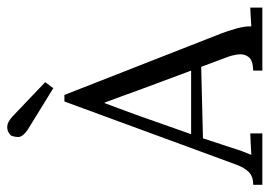

<svg xmlns="http://www.w3.org/2000/svg" viewBox="-130 -610 736 524"><g transform="rotate(-90 238.0 -348.0)"><path d="M-4.4 0V-24.9Q18.3 -24.9 30.3 -36.9Q42.2 -48.8 50.1 -69.9Q57.9 -90.9 68.2 -118.8L223 -540.2H240.9L408.5 -112.6Q414.7 -96.8 421.9 -71.9Q429 -46.9 427.9 -30.1Q440.8 -30.8 453.6 -31.7Q466.4 -32.6 479.3 -33V0H307.3V-24.9Q335.5 -25.7 344.5 -37.6Q353.5 -49.5 351.5 -65.8Q349.5 -82.1 344 -96.1L317.6 -166.9L122.5 -162.1L96.1 -81.8Q90.6 -63.8 86.5 -53.2Q82.5 -42.5 77.4 -30.1Q92 -30.8 106.7 -31.7Q121.4 -32.6 136 -33V0ZM133.8 -194.4H307.3L253.8 -338.1Q245.7 -361.2 237.1 -384.3Q228.5 -407.4 220 -430.5H218.6Q210.5 -409.2 202.8 -388.2Q195.1 -367.1 187 -345.4ZM259.3 -570.6 150.3 -637.7Q125 -653.5 126.1 -667.4Q127.2 -681.3 130.5 -686.5Q132 -688.3 138.4 -692.5Q144.8 -696.7 155.7 -696.2Q166.5 -695.6 181.2 -682.8L275.8 -592.6Z"/></g></svg>

Font: Parastoo
Style: Regular
Weight: 400
Foundry: Saber Rastikerdar (saber.rastikerdar@gmail.com)
Version: Version 3.000